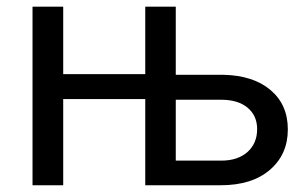

<svg xmlns="http://www.w3.org/2000/svg" viewBox="-20 -548 901 568"><path d="M167 -328.6H409.7V-528.3H500V-326.7H641.6Q729.5 -324.7 780.5 -281.5Q831.5 -238.3 831.5 -165Q831.5 -91.3 778.6 -45.7Q725.6 0 633.3 0H409.7V-254.9H167V0H76.2V-528.3H167ZM500 -252.9V-72.8H634.3Q683.6 -72.8 712.2 -98.4Q740.7 -124 740.7 -166Q740.7 -205.6 712.9 -229Q685.1 -252.4 636.7 -252.9Z"/></svg>

Font: RobotoInd
Style: Regular
Weight: 400
Designer: Google
Version: Version 2.001101; 2014